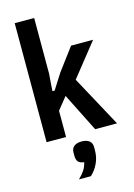

<svg xmlns="http://www.w3.org/2000/svg" viewBox="-146 -813 803 1153"><g transform="rotate(-15 255.5 -237.0)"><path d="M66 -740H187V-395L179 -287H193L254 -383L358 -522H495L332 -317L504 0H368L248 -239L187 -163V0H66ZM270 50Q300 50 317 63Q334 76 334 102V122Q334 167 315.5 204.5Q297 242 270 266H196Q219 244 233 223Q247 202 253 174Q227 172 216.5 159Q206 146 206 122V102Q206 76 223 63Q240 50 270 50Z"/></g></svg>

Font: IBM Plex Sans Condensed SemiBold
Style: Regular
Weight: 600
Width: 3
Designer: Mike Abbink, Paul van der Laan, Pieter van Rosmalen
Foundry: Bold Monday
Version: Version 1.3